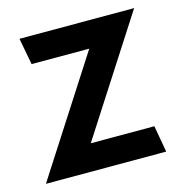

<svg xmlns="http://www.w3.org/2000/svg" viewBox="-81 -522 558 592"><g transform="rotate(-15 198.0 -226.5)"><path d="M-5 0H379L364 -85H161L398 -453H32L48 -368H232Z"/></g></svg>

Font: Rabbid Highway Sign II Hop
Style: Regular
Weight: 400
Foundry: Cannot Into Space Fonts
Version: Version 0.277